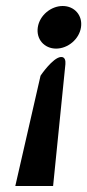

<svg xmlns="http://www.w3.org/2000/svg" viewBox="-20 -610 291 640"><path d="M106 -519C100 -479 128 -448 167 -448C206 -448 244 -479 250 -519C256 -559 228 -590 189 -590C150 -590 112 -559 106 -519ZM31 10H157L198 -396C199 -407 197 -421 183 -420C156 -418 116 -359 116 -359L115 -357Z"/></svg>

Font: Charger Pro
Style: ExBdSuExtObl
Weight: 400
Designer: Jasper
Foundry: Cannot Into Space Fonts
Version: Version 1.09